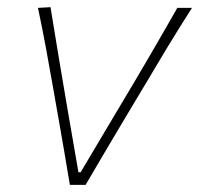

<svg xmlns="http://www.w3.org/2000/svg" viewBox="-20 -516 556 536"><path d="M175 0Q167.5 -46 159.2 -94Q151 -142 143 -187L127.5 -275Q118 -329 107.8 -384.5Q97.5 -440 86 -494L121 -496Q132.5 -425 144 -356.2Q155.5 -287.5 168 -214L199 -35H205L312 -215Q355 -286.5 395.2 -355.5Q435.5 -424.5 475 -494H516Q481 -439.5 447.2 -383.8Q413.5 -328 381 -273L328 -184.5Q300.5 -138 273.2 -92.2Q246 -46.5 219 0Z"/></svg>

Font: Commissioner Flair Thin
Style: Italic
Weight: 100
Italic angle: -12°
Designer: Kostas Bartsokas
Foundry: Kostas Bartsokas
Version: Version 1.000; ttfautohint (v1.8.3)